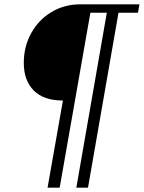

<svg xmlns="http://www.w3.org/2000/svg" viewBox="-20 -721 665 888"><path d="M387 147H333L474 -662H398L256 147H200L271 -256Q182 -256 136 -302.5Q90 -349 90 -430Q90 -506 124.5 -568Q159 -630 218.5 -665.5Q278 -701 352 -701H625L618 -662H528Z"/></svg>

Font: Fahkwang SemiBold
Style: Italic
Weight: 600
Italic angle: -10°
Version: Version 1.000; ttfautohint (v1.6)